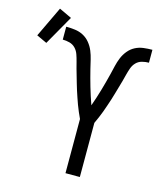

<svg xmlns="http://www.w3.org/2000/svg" viewBox="-240 -917 861 1007"><g transform="rotate(15 190.5 -413.0)"><path d="M211 0V-294Q203 -311 195.5 -328.5Q188 -346 181.5 -363.5Q175 -381 169 -399Q163 -417 157 -435Q151 -453 146 -471.5Q141 -490 135.5 -508Q130 -526 125 -544.5Q120 -563 115.5 -581Q111 -599 104.5 -617.5Q98 -636 85 -649.5Q72 -663 53.5 -668Q35 -673 16 -673V-743Q40 -743 64 -740Q88 -737 109 -726Q130 -715 145.5 -696Q161 -677 170 -655Q179 -633 184.5 -609.5Q190 -586 195.5 -563Q201 -540 207.5 -516.5Q214 -493 220.5 -470Q227 -447 234.5 -424.5Q242 -402 250 -379Q258 -402 265.5 -424.5Q273 -447 279.5 -470Q286 -493 292.5 -516.5Q299 -540 304.5 -563Q310 -586 315.5 -609.5Q321 -633 330 -655Q339 -677 354.5 -696Q370 -715 391 -726Q412 -737 436 -740Q460 -743 484 -743V-673Q465 -673 446.5 -668Q428 -663 415 -649.5Q402 -636 395.5 -617.5Q389 -599 384.5 -581Q380 -563 375 -544.5Q370 -526 364.5 -508Q359 -490 354 -471.5Q349 -453 343 -435Q337 -417 331 -399Q325 -381 318.5 -363.5Q312 -346 304.5 -328.5Q297 -311 289 -294V0ZM-63 -634 -119 -660 -40 -826 28 -794Z"/></g></svg>

Font: Iosevka Term Curly
Style: Regular
Weight: 400
Designer: Belleve Invis
Foundry: Belleve Invis
Version: Version 32.3.0